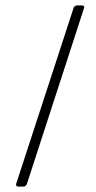

<svg xmlns="http://www.w3.org/2000/svg" viewBox="-20 -695 359 715"><path d="M286.1 -674.8Q290 -674.8 292 -671.9Q293.9 -670.9 293.9 -668.9Q293.9 -667 293 -665Q221.7 -447.3 80.1 -9.8Q78.1 -5.9 75.2 -2.9Q71.3 0 67.4 0Q60.5 0 47.9 0Q43.9 0 41 -2.9Q40 -4.9 40 -6.8Q40 -8.8 40 -9.8Q111.3 -228.5 253.9 -665Q254.9 -669.9 258.8 -671.9Q262.7 -674.8 266.6 -674.8Q273.4 -674.8 286.1 -674.8Z"/></svg>

Font: Mermaid
Style: Bold
Weight: 400
Designer: Scott Simpson
Version: Version 1.001